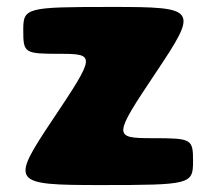

<svg xmlns="http://www.w3.org/2000/svg" viewBox="-20 -533 601 553"><path d="M302 -513C54 -513 47 -511 47 -446C47 -380 50 -378 153 -378C256 -378 255 -373 132 -189C9 -5 13 0 271 0C528 0 536 -2 536 -68C536 -133 533 -135 419 -135C305 -135 306 -140 429 -324C552 -508 549 -513 302 -513Z"/></svg>

Font: Hussar Print
Style: Bold
Weight: 700
Foundry: Cannot Into Space Fonts
Version: Version 2.00